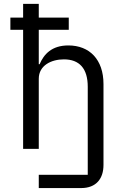

<svg xmlns="http://www.w3.org/2000/svg" viewBox="-20 -760 640 980"><path d="M177.9 199.9H394.2C471.9 199.9 508.2 150.9 508.2 82V-331C508.2 -456 437.1 -528.1 328.8 -528.1C244 -528.1 203.8 -483 182.2 -432.2H177.9V-608H331V-670.1H177.9V-740.1H98V-670.1H33V-608H98V0H177.9V-358C177.9 -426.1 241.8 -457 306.1 -457C384.9 -457 427.9 -410.9 427.9 -317.1V132.1H177.9Z"/></svg>

Font: Margiela Mono
Style: Regular
Weight: 400
Designer: Mike Abbink, Paul van der Laan, Pieter van Rosmalen
Foundry: Bold Monday
Version: Version 2.003 2021